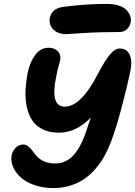

<svg xmlns="http://www.w3.org/2000/svg" viewBox="-20 -942 697 990"><path d="M321.8 -766.1Q275.9 -766.1 253.2 -792Q230.5 -817.9 236.8 -851.1Q242.2 -873 258.3 -887.9Q274.4 -902.8 312 -907.2Q421.4 -921.9 530.8 -921.9Q567.9 -921.9 595 -912.4Q622.1 -902.8 634.5 -887.9Q647 -873 651.9 -857.7Q656.7 -842.3 653.8 -828.1Q649.4 -804.7 633.8 -790.8Q618.2 -776.9 595.2 -776.9Q494.1 -776.9 409.7 -771.5Q325.2 -766.1 321.8 -766.1ZM254.9 27.8Q202.6 27.8 158.7 12.7Q114.7 -2.4 87.6 -26.9Q60.5 -51.3 47.6 -81.1Q34.7 -110.8 40 -140.1Q43.9 -163.1 60.5 -179.9Q77.1 -196.8 101.1 -196.8Q114.7 -196.8 126.5 -186.8Q138.2 -176.8 148.7 -162.4Q159.2 -147.9 172.6 -133.5Q186 -119.1 209.5 -109.1Q232.9 -99.1 264.2 -99.1Q293.5 -99.1 318.1 -110.8Q342.8 -122.6 361.3 -144.3Q379.9 -166 393.3 -191.2Q406.7 -216.3 418.9 -249Q428.7 -276.4 448.2 -335.9Q373.5 -257.8 283.2 -257.8Q235.8 -257.8 201.2 -274.7Q166.5 -291.5 147 -320.1Q127.4 -348.6 118.7 -388.4Q109.9 -428.2 111.6 -472.7Q113.3 -517.1 123 -567.9Q134.8 -623 162.1 -659.4Q189.5 -695.8 231 -695.8Q262.2 -695.8 278.8 -677Q295.4 -658.2 290 -629.9Q289.6 -628.4 281.5 -598.4Q273.4 -568.4 270 -547.9Q236.8 -392.1 314 -392.1Q399.4 -392.1 487.8 -566.9Q518.6 -625.5 545.2 -658.7Q571.8 -691.9 597.2 -691.9Q633.8 -691.9 648.4 -660.4Q663.1 -628.9 651.9 -574.2Q636.7 -499.5 607.7 -389.6Q578.6 -279.8 550.8 -207Q536.1 -168.9 518.1 -136.5Q500 -104 473.6 -73Q447.3 -42 416.3 -20.3Q385.3 1.5 343.8 14.6Q302.2 27.8 254.9 27.8Z"/></svg>

Font: Shantell Sans Bouncy
Style: Bold Italic
Weight: 700
Italic angle: -11.31°
Designer: Stephen Nixon, Anya Danilova, Shantell Martin
Foundry: Arrow Type
Version: Version 1.006;[9816181b4]